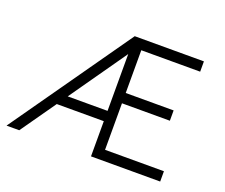

<svg xmlns="http://www.w3.org/2000/svg" viewBox="-115 -876 1230 1051"><g transform="rotate(20 500.0 -350.0)"><path d="M503 -700 11 0H85L229 -205H503V0H906V-60H563V-331H842V-391H563V-640H906V-700ZM503 -596V-265H271Z"/></g></svg>

Font: Unageo Variable
Style: Regular
Weight: 300
Designer: Richard Sepsi
Foundry: Richard Sepsi
Version: Version 2.200